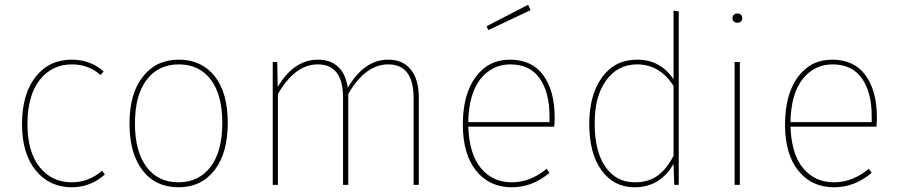

<svg xmlns="http://www.w3.org/2000/svg" viewBox="-20 -781 3792 811"><path d="M283 -529Q362 -529 418 -479L405 -464Q354 -509 284 -509Q199 -509 147.5 -443Q96 -377 96 -257Q96 -139 147.5 -75Q199 -11 283 -11Q355 -11 411 -60L423 -44Q362 10 284 10Q189 10 131 -61Q73 -132 73 -257Q73 -383 130 -456Q187 -529 283 -529Z M735 -509Q649 -509 599.5 -444Q550 -379 550 -259Q550 -142 598.5 -76.5Q647 -11 734 -11Q820 -11 869.5 -76.5Q919 -142 919 -262Q919 -380 870.5 -444.5Q822 -509 735 -509ZM735 -529Q831 -529 886.5 -459.5Q942 -390 942 -262Q942 -134 886 -62Q830 10 734 10Q637 10 582 -61.5Q527 -133 527 -259Q527 -386 583.5 -457.5Q640 -529 735 -529Z M1620 -529Q1682 -529 1715.5 -487Q1749 -445 1749 -369V0H1727V-367Q1727 -509 1620 -509Q1523 -509 1451 -384V0H1429V-369Q1429 -509 1322 -509Q1226 -509 1154 -384V0H1132V-519H1151L1153 -414Q1222 -529 1323 -529Q1377 -529 1409 -498Q1441 -467 1449 -410Q1518 -529 1620 -529Z M2301 -265V-292Q2301 -391 2259.5 -450Q2218 -509 2136 -509Q2058 -509 2009 -446.5Q1960 -384 1958 -265ZM2323 -284Q2323 -268 2321 -246H1958Q1962 -130 2011.5 -70.5Q2061 -11 2142 -11Q2220 -11 2289 -68L2301 -51Q2229 10 2142 10Q2047 10 1991 -60Q1935 -130 1935 -255Q1935 -382 1989 -455.5Q2043 -529 2134 -529Q2227 -529 2275 -463Q2323 -397 2323 -284ZM2043 -654 2035 -670 2211 -761 2221 -738Z M2661 -11Q2720 -11 2758.5 -39.5Q2797 -68 2825 -123V-418Q2767 -509 2671 -509Q2589 -509 2540 -441Q2491 -373 2492 -258Q2492 -141 2537.5 -76Q2583 -11 2661 -11ZM2847 -733V0H2828L2825 -89Q2769 10 2660 10Q2573 10 2521 -61.5Q2469 -133 2469 -258Q2469 -380 2523 -454.5Q2577 -529 2671 -529Q2770 -529 2825 -446V-736Z M3105 0H3083V-519H3105ZM3094 -724Q3115 -724 3115 -704Q3115 -685 3094 -685Q3085 -685 3079.5 -690.5Q3074 -696 3074 -704Q3074 -712 3079.5 -718Q3085 -724 3094 -724Z M3662 -265V-292Q3662 -391 3620.5 -450Q3579 -509 3497 -509Q3419 -509 3370 -446.5Q3321 -384 3319 -265ZM3684 -284Q3684 -268 3682 -246H3319Q3323 -130 3372.5 -70.5Q3422 -11 3503 -11Q3581 -11 3650 -68L3662 -51Q3590 10 3503 10Q3408 10 3352 -60Q3296 -130 3296 -255Q3296 -382 3350 -455.5Q3404 -529 3495 -529Q3588 -529 3636 -463Q3684 -397 3684 -284Z"/></svg>

Font: FiraSans
Style: Regular
Weight: 150
Designer: Carrois Corporate & Edenspiekermann AG
Foundry: Carrois Corporate GbR & Edenspiekermann AG
Version: Version 3.106;PS 003.106;hotconv 1.0.70;makeotf.lib2.5.58329